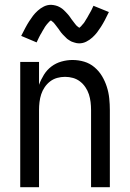

<svg xmlns="http://www.w3.org/2000/svg" viewBox="-20 -777 540 797"><path d="M64 0V-520H142V-425Q150 -447 162.5 -467Q175 -487 193.5 -501Q212 -515 235 -521.5Q258 -528 281 -528Q306 -528 329.5 -521Q353 -514 372 -498Q391 -482 403.5 -461Q416 -440 423.5 -416.5Q431 -393 433.5 -368.5Q436 -344 436 -320V0H358V-320Q358 -337 356 -353.5Q354 -370 349 -385.5Q344 -401 334.5 -415Q325 -429 312 -439Q299 -449 283 -453.5Q267 -458 250 -458Q233 -458 217 -453.5Q201 -449 188 -439Q175 -429 165.5 -415Q156 -401 151 -385.5Q146 -370 144 -353.5Q142 -337 142 -320V0ZM308 -597Q303 -597 298 -598Q293 -599 288.5 -600.5Q284 -602 279.5 -603.5Q275 -605 270.5 -608Q266 -611 262 -613.5Q258 -616 255 -619.5Q252 -623 248 -626.5Q244 -630 240.5 -634Q237 -638 234 -641.5Q231 -645 228.5 -649Q226 -653 223 -657Q220 -661 216.5 -665.5Q213 -670 210 -674Q207 -678 204 -681.5Q201 -685 196 -688.5Q191 -692 191 -694H193Q193 -693 189.5 -691Q186 -689 183.5 -686Q181 -683 178.5 -680.5Q176 -678 174.5 -676Q173 -674 171.5 -672Q170 -670 168.5 -668Q167 -666 165.5 -663.5Q164 -661 162.5 -658Q161 -655 159 -652.5Q157 -650 155.5 -646.5Q154 -643 152 -640Q150 -637 148 -633.5Q146 -630 144 -626Q142 -622 140 -618Q138 -614 136 -609.5Q134 -605 132 -601L68 -628Q77 -646 85 -661Q93 -676 101 -688.5Q109 -701 117 -711.5Q125 -722 136.5 -732.5Q148 -743 162 -750Q176 -757 192 -757Q197 -757 202 -756Q207 -755 211.5 -754Q216 -753 220.5 -751Q225 -749 229.5 -746.5Q234 -744 238 -741Q242 -738 245 -735Q248 -732 252 -728Q256 -724 259.5 -720Q263 -716 266 -712.5Q269 -709 271.5 -705Q274 -701 277 -697Q280 -693 283.5 -688.5Q287 -684 290 -680Q293 -676 296 -672.5Q299 -669 304 -665.5Q309 -662 309 -661H307L311 -663Q314 -665 316.5 -668Q319 -671 321.5 -674Q324 -677 325.5 -678.5Q327 -680 328.5 -682Q330 -684 331.5 -686.5Q333 -689 334.5 -691.5Q336 -694 337.5 -696.5Q339 -699 341 -702Q343 -705 344.5 -708Q346 -711 348 -714.5Q350 -718 352 -721.5Q354 -725 356 -728.5Q358 -732 360 -736Q362 -740 364 -744.5Q366 -749 368 -753L432 -727Q423 -708 415 -693Q407 -678 399 -665.5Q391 -653 383 -642.5Q375 -632 363.5 -621.5Q352 -611 338 -604Q324 -597 308 -597Z"/></svg>

Font: Iosevka Fixed
Style: Regular
Weight: 400
Monospace: yes
Designer: Belleve Invis
Foundry: Belleve Invis
Version: Version 33.2.4